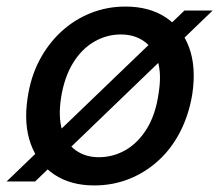

<svg xmlns="http://www.w3.org/2000/svg" viewBox="-33 -553 668 585"><path d="M-13 0 529 -521H615L74 0ZM254 12Q182 12 132 -21.5Q82 -55 60.5 -115Q39 -175 51 -254Q60 -317 86.5 -368Q113 -419 153 -456Q193 -493 243 -513Q293 -533 349 -533Q422 -533 472 -500Q522 -467 543.5 -407.5Q565 -348 553 -267Q543 -205 517 -153.5Q491 -102 451 -65Q411 -28 361 -8Q311 12 254 12ZM268 -74Q312 -74 350 -96Q388 -118 414.5 -161Q441 -204 450 -267Q460 -327 447.5 -367Q435 -407 405.5 -427.5Q376 -448 335 -448Q292 -448 254 -426Q216 -404 189.5 -361Q163 -318 153 -255Q144 -196 156.5 -155.5Q169 -115 198.5 -94.5Q228 -74 268 -74Z"/></svg>

Font: DM Sans 10pt Medium
Style: Italic
Weight: 500
Italic angle: -10°
Version: Version 4.004;gftools[0.9.30]